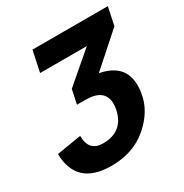

<svg xmlns="http://www.w3.org/2000/svg" viewBox="-161 -804 908 946"><g transform="rotate(-30 293.0 -330.5)"><path d="M205.6 15.1Q7.8 15.1 4.4 -167.5L144 -190.4V-189.5Q144 -101.6 224.1 -101.6Q338.4 -101.6 362.3 -212.9Q365.7 -230 365.7 -244.6Q365.7 -331.1 255.4 -331.1H207L224.1 -411.6L393.6 -557.1H127.9L152.8 -675.8H581.5L560.1 -573.7L377.9 -411.6Q513.7 -386.2 513.7 -265.1Q513.7 -140.6 407.2 -52.2Q325.7 15.1 205.6 15.1Z"/></g></svg>

Font: Cadman
Style: Bold Italic
Weight: 700
Italic angle: -12°
Designer: Paul James MIller
Foundry: High-Logic / Made with FontCreator
Version: Version 2.114;March 28, 2021;FontCreator 13.0.0.2683 64-bit